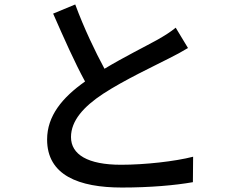

<svg xmlns="http://www.w3.org/2000/svg" viewBox="-20 -806 1040 860"><path d="M317 -786 218 -745C265 -638 315 -525 361 -441C259 -369 191 -287 191 -181C191 -21 333 34 526 34C653 34 765 24 844 10L845 -104C763 -83 629 -68 522 -68C373 -68 298 -114 298 -192C298 -265 354 -328 442 -386C537 -448 670 -510 736 -544C768 -560 796 -575 822 -591L767 -682C744 -663 720 -648 687 -629C635 -600 536 -551 448 -498C406 -576 357 -678 317 -786Z"/></svg>

Font: ChiuKong Gothic CL Medium
Style: Regular
Weight: 500
Designer: Ryoko NISHIZUKA 西塚涼子 (kana, bopomofo & ideographs); Paul D. Hunt (Latin, Greek & Cyrillic); Sandoll Communications 산돌커뮤니
Foundry: Adobe
Version: Version 1.300